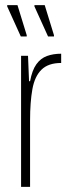

<svg xmlns="http://www.w3.org/2000/svg" viewBox="-20 -727 274 747"><path d="M62 0V-510H89L93 -411H97Q105 -454 121.5 -477Q138 -500 162.5 -509Q187 -518 218 -518V-482Q168 -482 141.5 -456Q115 -430 106 -380Q97 -330 97 -259V0ZM190 -585H167L114 -702V-707H154L190 -590ZM84 -585H61L8 -702V-707H48L84 -590Z"/></svg>

Font: Saira ExtraCondensed Thin
Style: Regular
Weight: 250
Width: 2
Designer: Hector Gatti with collaboration of the Omnibus-Type team
Foundry: Omnibus-Type
Version: Version 1.101